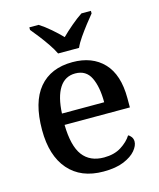

<svg xmlns="http://www.w3.org/2000/svg" viewBox="-116 -848 776 940"><g transform="rotate(-15 272.5 -378.0)"><path d="M292 10Q178 10 115.5 -62Q53 -134 53 -264Q53 -405 112.5 -476Q172 -547 282 -547Q382 -547 439.5 -486.5Q497 -426 497 -307V-260H166Q168 -153 204.5 -104.5Q241 -56 312 -56Q364 -56 399.5 -78.5Q435 -101 453 -130Q461 -127 468.5 -117Q476 -107 476 -93Q476 -72 456 -48Q436 -24 395.5 -7Q355 10 292 10ZM382 -317Q382 -395 359 -442.5Q336 -490 281 -490Q229 -490 200.5 -445.5Q172 -401 168 -317ZM226 -606Q215 -629 197 -655.5Q179 -682 159 -708Q139 -734 123 -753V-766H170Q197 -749 226.5 -723.5Q256 -698 278 -675Q301 -698 331 -723.5Q361 -749 387 -766H435V-753Q419 -734 399 -708Q379 -682 360.5 -655.5Q342 -629 332 -606Z"/></g></svg>

Font: Noto Serif Lao Medium
Style: Regular
Weight: 500
Designer: Monotype Design Team
Foundry: Monotype Imaging Inc.
Version: Version 2.003; ttfautohint (v1.8.4.7-5d5b)